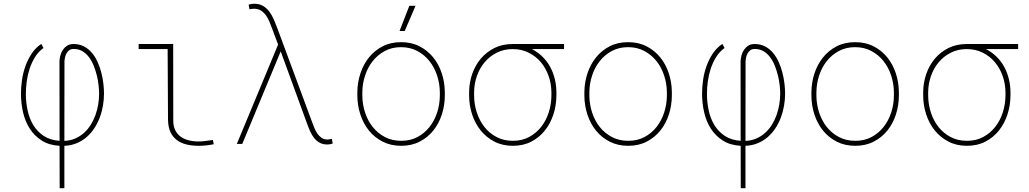

<svg xmlns="http://www.w3.org/2000/svg" viewBox="-20 -761 5441 1015"><path d="M294.9 9.8Q239.7 6.8 200.9 -17.8Q162.1 -42.5 137.5 -80.8Q112.8 -119.1 101.8 -167.5Q90.8 -215.8 90.8 -266.6Q90.8 -300.3 96.2 -337.9Q101.6 -375.5 114.3 -411.1Q127 -446.8 147.5 -477.8Q168 -508.8 198.2 -528.8L210 -507.3Q183.1 -488.3 165.3 -459.5Q147.5 -430.7 136.7 -397.9Q126 -365.2 121.3 -330.8Q116.7 -296.4 116.7 -265.6Q116.7 -220.2 126 -177Q135.3 -133.8 156.5 -99.1Q177.7 -64.5 211.7 -42.2Q245.6 -20 294.9 -16.6L294.4 -436Q294.9 -452.1 299.3 -468.3Q303.7 -484.4 312.5 -497.6Q321.3 -510.7 334.5 -519.3Q347.7 -527.8 366.2 -528.3Q397.5 -528.8 421.9 -516.6Q446.3 -504.4 464.6 -483.2Q482.9 -461.9 495.4 -434.6Q507.8 -407.2 515.4 -377.9Q522.9 -348.6 526.4 -319.6Q529.8 -290.5 529.8 -266.6Q529.8 -234.4 524.2 -201.7Q518.6 -168.9 507.1 -138.9Q495.6 -108.9 478.3 -82.5Q460.9 -56.2 437.7 -36.1Q414.6 -16.1 385.3 -3.9Q356 8.3 320.3 9.8V233.9H295.4ZM320.3 -16.1Q352.1 -17.6 377.7 -28.8Q403.3 -40 423.8 -58.3Q444.3 -76.7 459.5 -100.8Q474.6 -125 484.4 -152.1Q494.1 -179.2 499 -208.3Q503.9 -237.3 503.9 -265.6Q503.9 -284.7 501.2 -310.1Q498.5 -335.4 491.9 -362.1Q485.4 -388.7 475.1 -414.3Q464.8 -439.9 449.5 -460Q434.1 -480 413.6 -491.5Q393.1 -502.9 366.2 -502Q353.5 -501.5 345.2 -494.9Q336.9 -488.3 331.5 -478.8Q326.2 -469.2 323.7 -457.8Q321.3 -446.3 320.8 -436Z M712.9 -528.3H866.2L895.5 -528.8L896 -126.5Q895.5 -95.7 905.8 -74.2Q916 -52.7 934.1 -39.3Q952.1 -25.9 976.6 -19.5Q1001 -13.2 1029.3 -13.2Q1048.8 -13.2 1067.6 -15.9Q1086.4 -18.6 1105.5 -21L1109.9 1.5Q1069.3 9.8 1030.3 9.8Q995.1 9.8 965.8 2.7Q936.5 -4.4 915 -20.5Q893.6 -36.6 881.3 -62.5Q869.1 -88.4 868.2 -126.5L866.2 -501.5H712.9Z M1321.8 -741.2Q1349.6 -741.7 1369.4 -730.2Q1389.2 -718.8 1403.1 -700.4Q1417 -682.1 1426.8 -659.7Q1436.5 -637.2 1444.8 -615.2L1629.9 -115.7Q1635.3 -101.6 1641.6 -85.4Q1647.9 -69.3 1657.2 -55.7Q1666.5 -42 1679.4 -32.7Q1692.4 -23.4 1710.9 -23.4Q1716.8 -23.4 1722.7 -24.7Q1728.5 -25.9 1734.4 -26.9L1738.8 -2Q1731.9 0 1725.1 1.5Q1718.3 2.9 1710.9 2.9Q1687.5 2.9 1670.4 -6.3Q1653.3 -15.6 1641.1 -31Q1628.9 -46.4 1620.4 -65.2Q1611.8 -84 1605 -103L1468.3 -477.5L1463.9 -489.3L1260.7 0H1231.9L1450.2 -525.4L1418 -611.3Q1411.6 -628.4 1404.1 -646.7Q1396.5 -665 1385.7 -680.2Q1375 -695.3 1359.6 -705.1Q1344.2 -714.8 1322.3 -714.8Q1316.4 -714.8 1310.5 -713.9Q1304.7 -712.9 1298.8 -711.9L1294.4 -736.3Q1301.3 -738.3 1308.1 -739.7Q1314.9 -741.2 1321.8 -741.2Z M1869.1 -274.4Q1869.6 -325.2 1885.3 -372.8Q1900.9 -420.4 1930.2 -457Q1959.5 -493.7 2002.2 -515.9Q2044.9 -538.1 2100.1 -538.1Q2155.3 -538.1 2198 -516.1Q2240.7 -494.1 2270.3 -457.5Q2299.8 -420.9 2315.4 -373.3Q2331.1 -325.7 2331.5 -274.4V-253.9Q2331.1 -203.1 2315.7 -155.5Q2300.3 -107.9 2271 -71.3Q2241.7 -34.7 2199 -12.5Q2156.2 9.8 2101.1 9.8Q2045.9 9.8 2002.9 -12.2Q1960 -34.2 1930.4 -70.8Q1900.9 -107.4 1885.3 -155Q1869.6 -202.6 1869.1 -253.9ZM1895.5 -253.9Q1896 -209 1909.9 -166.3Q1923.8 -123.5 1950 -90.3Q1976.1 -57.1 2014.2 -36.9Q2052.2 -16.6 2101.1 -16.6Q2149.9 -16.6 2187.5 -36.9Q2225.1 -57.1 2251.2 -90.6Q2277.3 -124 2291 -166.5Q2304.7 -209 2305.2 -253.9V-274.4Q2304.7 -318.8 2290.8 -361.6Q2276.9 -404.3 2250.7 -437.5Q2224.6 -470.7 2186.5 -491.2Q2148.4 -511.7 2100.1 -511.7Q2051.8 -511.7 2013.9 -491.2Q1976.1 -470.7 1950 -437.5Q1923.8 -404.3 1909.9 -361.6Q1896 -318.8 1895.5 -274.4ZM2144 -730.5H2176.8L2119.6 -597.2H2092.3Z M2961.9 -501.5H2792Q2823.2 -485.4 2847.4 -461.7Q2871.6 -438 2887.7 -408.7Q2903.8 -379.4 2912.4 -345.7Q2920.9 -312 2921.4 -275.4V-254.4Q2920.9 -203.6 2905.5 -156Q2890.1 -108.4 2860.8 -71.5Q2831.5 -34.7 2789.1 -12.5Q2746.6 9.8 2691.4 9.8Q2636.2 9.8 2593.5 -12.5Q2550.8 -34.7 2521.2 -71.3Q2491.7 -107.9 2476.1 -155.5Q2460.4 -203.1 2460 -253.9V-274.4Q2460.4 -324.2 2476.3 -370.1Q2492.2 -416 2522 -451.2Q2551.8 -486.3 2594 -507.3Q2636.2 -528.3 2689.9 -528.3H2961.9ZM2486.3 -253.9Q2486.8 -209 2500.7 -166.3Q2514.6 -123.5 2540.5 -90.3Q2566.4 -57.1 2604.5 -36.9Q2642.6 -16.6 2691.4 -16.6Q2740.2 -16.6 2777.8 -37.1Q2815.4 -57.6 2841.3 -90.8Q2867.2 -124 2880.9 -166.7Q2894.5 -209.5 2895 -253.9V-274.4Q2894.5 -318.4 2880.1 -359.4Q2865.7 -400.4 2839.4 -431.9Q2813 -463.4 2775.1 -482.4Q2737.3 -501.5 2690.4 -501.5Q2643.6 -501.5 2606 -482.4Q2568.4 -463.4 2542 -431.9Q2515.6 -400.4 2501.2 -359.4Q2486.8 -318.4 2486.3 -274.4Z M3069.3 -274.4Q3069.8 -325.2 3085.4 -372.8Q3101.1 -420.4 3130.4 -457Q3159.7 -493.7 3202.4 -515.9Q3245.1 -538.1 3300.3 -538.1Q3355.5 -538.1 3398.2 -516.1Q3440.9 -494.1 3470.5 -457.5Q3500 -420.9 3515.6 -373.3Q3531.2 -325.7 3531.7 -274.4V-253.9Q3531.2 -203.1 3515.9 -155.5Q3500.5 -107.9 3471.2 -71.3Q3441.9 -34.7 3399.2 -12.5Q3356.4 9.8 3301.3 9.8Q3246.1 9.8 3203.1 -12.2Q3160.2 -34.2 3130.6 -70.8Q3101.1 -107.4 3085.4 -155Q3069.8 -202.6 3069.3 -253.9ZM3095.7 -253.9Q3096.2 -209 3110.1 -166.3Q3124 -123.5 3150.1 -90.3Q3176.3 -57.1 3214.4 -36.9Q3252.4 -16.6 3301.3 -16.6Q3350.1 -16.6 3387.7 -36.9Q3425.3 -57.1 3451.4 -90.6Q3477.5 -124 3491.2 -166.5Q3504.9 -209 3505.4 -253.9V-274.4Q3504.9 -318.8 3491 -361.6Q3477.1 -404.3 3450.9 -437.5Q3424.8 -470.7 3386.7 -491.2Q3348.6 -511.7 3300.3 -511.7Q3252 -511.7 3214.1 -491.2Q3176.3 -470.7 3150.1 -437.5Q3124 -404.3 3110.1 -361.6Q3096.2 -318.8 3095.7 -274.4Z M3895.5 9.8Q3840.3 6.8 3801.5 -17.8Q3762.7 -42.5 3738 -80.8Q3713.4 -119.1 3702.4 -167.5Q3691.4 -215.8 3691.4 -266.6Q3691.4 -300.3 3696.8 -337.9Q3702.1 -375.5 3714.8 -411.1Q3727.5 -446.8 3748 -477.8Q3768.6 -508.8 3798.8 -528.8L3810.5 -507.3Q3783.7 -488.3 3765.9 -459.5Q3748 -430.7 3737.3 -397.9Q3726.6 -365.2 3721.9 -330.8Q3717.3 -296.4 3717.3 -265.6Q3717.3 -220.2 3726.6 -177Q3735.8 -133.8 3757.1 -99.1Q3778.3 -64.5 3812.3 -42.2Q3846.2 -20 3895.5 -16.6L3895 -436Q3895.5 -452.1 3899.9 -468.3Q3904.3 -484.4 3913.1 -497.6Q3921.9 -510.7 3935.1 -519.3Q3948.2 -527.8 3966.8 -528.3Q3998 -528.8 4022.5 -516.6Q4046.9 -504.4 4065.2 -483.2Q4083.5 -461.9 4095.9 -434.6Q4108.4 -407.2 4116 -377.9Q4123.5 -348.6 4127 -319.6Q4130.4 -290.5 4130.4 -266.6Q4130.4 -234.4 4124.8 -201.7Q4119.1 -168.9 4107.7 -138.9Q4096.2 -108.9 4078.9 -82.5Q4061.5 -56.2 4038.3 -36.1Q4015.1 -16.1 3985.8 -3.9Q3956.5 8.3 3920.9 9.8V233.9H3896ZM3920.9 -16.1Q3952.6 -17.6 3978.3 -28.8Q4003.9 -40 4024.4 -58.3Q4044.9 -76.7 4060.1 -100.8Q4075.2 -125 4085 -152.1Q4094.7 -179.2 4099.6 -208.3Q4104.5 -237.3 4104.5 -265.6Q4104.5 -284.7 4101.8 -310.1Q4099.1 -335.4 4092.5 -362.1Q4085.9 -388.7 4075.7 -414.3Q4065.4 -439.9 4050 -460Q4034.7 -480 4014.2 -491.5Q3993.7 -502.9 3966.8 -502Q3954.1 -501.5 3945.8 -494.9Q3937.5 -488.3 3932.1 -478.8Q3926.8 -469.2 3924.3 -457.8Q3921.9 -446.3 3921.4 -436Z M4269.5 -274.4Q4270 -325.2 4285.6 -372.8Q4301.3 -420.4 4330.6 -457Q4359.9 -493.7 4402.6 -515.9Q4445.3 -538.1 4500.5 -538.1Q4555.7 -538.1 4598.4 -516.1Q4641.1 -494.1 4670.7 -457.5Q4700.2 -420.9 4715.8 -373.3Q4731.4 -325.7 4731.9 -274.4V-253.9Q4731.4 -203.1 4716.1 -155.5Q4700.7 -107.9 4671.4 -71.3Q4642.1 -34.7 4599.4 -12.5Q4556.6 9.8 4501.5 9.8Q4446.3 9.8 4403.3 -12.2Q4360.4 -34.2 4330.8 -70.8Q4301.3 -107.4 4285.6 -155Q4270 -202.6 4269.5 -253.9ZM4295.9 -253.9Q4296.4 -209 4310.3 -166.3Q4324.2 -123.5 4350.3 -90.3Q4376.5 -57.1 4414.6 -36.9Q4452.6 -16.6 4501.5 -16.6Q4550.3 -16.6 4587.9 -36.9Q4625.5 -57.1 4651.6 -90.6Q4677.7 -124 4691.4 -166.5Q4705.1 -209 4705.6 -253.9V-274.4Q4705.1 -318.8 4691.2 -361.6Q4677.2 -404.3 4651.1 -437.5Q4625 -470.7 4586.9 -491.2Q4548.8 -511.7 4500.5 -511.7Q4452.1 -511.7 4414.3 -491.2Q4376.5 -470.7 4350.3 -437.5Q4324.2 -404.3 4310.3 -361.6Q4296.4 -318.8 4295.9 -274.4Z M5362.3 -501.5H5192.4Q5223.6 -485.4 5247.8 -461.7Q5272 -438 5288.1 -408.7Q5304.2 -379.4 5312.7 -345.7Q5321.3 -312 5321.8 -275.4V-254.4Q5321.3 -203.6 5305.9 -156Q5290.5 -108.4 5261.2 -71.5Q5231.9 -34.7 5189.5 -12.5Q5147 9.8 5091.8 9.8Q5036.6 9.8 4993.9 -12.5Q4951.2 -34.7 4921.6 -71.3Q4892.1 -107.9 4876.5 -155.5Q4860.8 -203.1 4860.4 -253.9V-274.4Q4860.8 -324.2 4876.7 -370.1Q4892.6 -416 4922.4 -451.2Q4952.1 -486.3 4994.4 -507.3Q5036.6 -528.3 5090.3 -528.3H5362.3ZM4886.7 -253.9Q4887.2 -209 4901.1 -166.3Q4915 -123.5 4940.9 -90.3Q4966.8 -57.1 5004.9 -36.9Q5043 -16.6 5091.8 -16.6Q5140.6 -16.6 5178.2 -37.1Q5215.8 -57.6 5241.7 -90.8Q5267.6 -124 5281.2 -166.7Q5294.9 -209.5 5295.4 -253.9V-274.4Q5294.9 -318.4 5280.5 -359.4Q5266.1 -400.4 5239.7 -431.9Q5213.4 -463.4 5175.5 -482.4Q5137.7 -501.5 5090.8 -501.5Q5043.9 -501.5 5006.3 -482.4Q4968.8 -463.4 4942.4 -431.9Q4916 -400.4 4901.6 -359.4Q4887.2 -318.4 4886.7 -274.4Z"/></svg>

Font: Roboto Mono Thin
Style: Regular
Weight: 250
Designer: Google
Version: Version 2.000985; 2015; ttfautohint (v1.3)